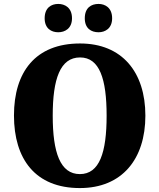

<svg xmlns="http://www.w3.org/2000/svg" viewBox="-20 -946 810 976"><path d="M481 -782C514 -782 550 -801 550 -853C550 -907 514 -926 481 -926C444 -926 411 -907 411 -853C411 -801 444 -782 481 -782ZM276 -782C310 -782 346 -801 346 -853C346 -907 310 -926 276 -926C241 -926 207 -907 207 -853C207 -801 241 -782 276 -782ZM386 10C600 10 719 -137 719 -358C719 -580 600 -725 387 -725C160 -725 51 -580 51 -359C51 -137 160 10 386 10ZM386 -61C286 -61 248 -171 248 -358C248 -545 286 -654 387 -654C486 -654 522 -545 522 -358C522 -171 486 -61 386 -61Z"/></svg>

Font: Noto Serif Georgian SemiCondensed Black
Style: Regular
Weight: 900
Width: 4
Designer: Monotype Design Team, Akaki Razmadze
Foundry: Google LLC
Version: Version 2.003